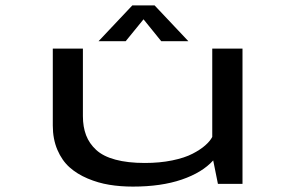

<svg xmlns="http://www.w3.org/2000/svg" viewBox="-20 -681 1090 711"><path d="M677.5 -528.5H577L511.5 -609.5L445.5 -528.5H345L470 -661H552.5ZM472 10Q425.5 10 384.5 3.2Q343.5 -3.5 304.5 -20Q265.5 -36.5 237.5 -61.5Q209.5 -86.5 192.5 -126.2Q175.5 -166 175.5 -216V-501H287V-251Q287 -211 298.8 -180.2Q310.5 -149.5 336.2 -125.8Q362 -102 407.5 -89.8Q453 -77.5 516.5 -77.5Q571.5 -77.5 617.8 -87Q664 -96.5 693.2 -111.8Q722.5 -127 740.2 -142.8Q758 -158.5 766 -174V-501H878V0H787L769.5 -87Q729 -42 653 -16Q577 10 472 10Z"/></svg>

Font: League Mono Extended
Style: Regular
Weight: 400
Width: 9
Designer: Tyler Finck
Foundry: The League of Moveable Type / Tyler Finck
Version: Version 2.210